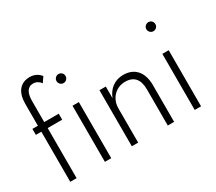

<svg xmlns="http://www.w3.org/2000/svg" viewBox="-141 -1076 1533 1364"><g transform="rotate(-30 626.0 -394.5)"><path d="M44 -460V-411H89V0H141V-411H260V-460H141V-632C141 -695 160 -737 209 -737C233 -737 255 -725 270 -704L299 -746C285 -766 255 -789 212 -789C129 -789 89 -731 89 -638V-460Z M362 -668C362 -648 379 -631 399 -631C420 -631 436 -648 436 -668C436 -689 420 -705 399 -705C379 -705 362 -689 362 -668ZM373 -460V0H425V-460Z M889 -296V0H941V-302C941 -405 889 -470 793 -470C725 -470 671 -431 646 -364V-460H594V0H646V-280C646 -360 703 -421 781 -421C856 -421 889 -375 889 -296Z M1099 -668C1099 -648 1116 -631 1136 -631C1157 -631 1173 -648 1173 -668C1173 -689 1157 -705 1136 -705C1116 -705 1099 -689 1099 -668ZM1110 -460V0H1162V-460Z"/></g></svg>

Font: Jost Light
Style: Regular
Weight: 300
Version: Version 3.710